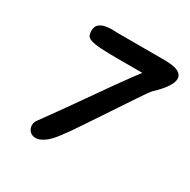

<svg xmlns="http://www.w3.org/2000/svg" viewBox="-121 -544 727 735"><g transform="rotate(30 242.0 -177.0)"><path d="M126.5 76.2Q108.9 76.2 99.1 65.2Q89.4 54.2 89.4 40Q89.4 24.9 100.6 12.2Q123 -18.1 158.9 -68.8Q194.8 -119.6 236.3 -178.7Q261.7 -215.3 285.6 -249Q309.6 -282.7 328.4 -308.1Q347.2 -333.5 355.5 -344.2H247.1Q205.1 -344.2 174.3 -345.9Q143.6 -347.7 127.9 -353Q113.3 -357.9 109.6 -366.2Q106 -374.5 106 -386.7Q106 -405.8 116.7 -415Q127.4 -424.3 143.1 -427.2Q158.7 -430.2 172.9 -430.2L187 -429.7L194.8 -429.2H401.4Q445.8 -429.2 464.8 -419.4Q483.9 -409.2 483.9 -391.6Q483.9 -374.5 468.3 -351.8Q452.6 -329.1 424.8 -303.2Q412.6 -289.6 385.3 -248Q357.9 -206.5 323.2 -154.8Q286.6 -100.1 255.1 -52.7Q223.6 -5.4 201.2 23.4Q178.7 52.2 159.7 64.2Q140.6 76.2 126.5 76.2Z"/></g></svg>

Font: Damion
Style: Regular
Weight: 400
Designer: Vernon Adams
Foundry: Vernon Adams
Version: Version 1.100; ttfautohint (v1.8.4.7-5d5b)